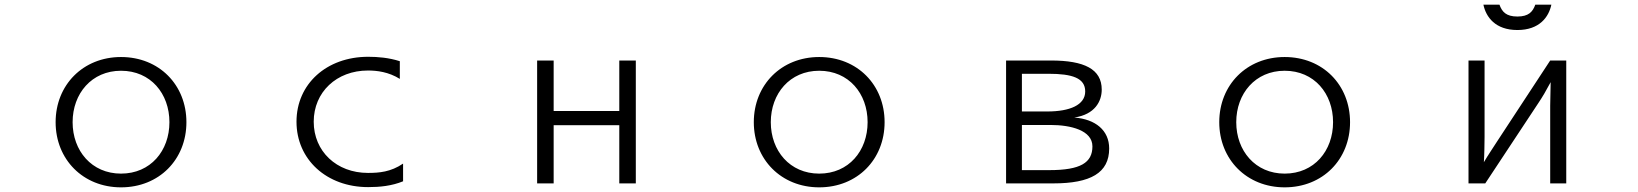

<svg xmlns="http://www.w3.org/2000/svg" viewBox="-20 -758 7040 825"><path d="M781 -233C781 -393 664 -513 500 -513C337 -513 219 -393 219 -233C219 -73 337 47 500 47C664 47 781 -73 781 -233ZM500 -12C374 -12 292 -110 292 -233C292 -356 374 -454 500 -454C627 -454 708 -356 708 -233C708 -110 627 -12 500 -12Z M1712 -55C1659 -19 1609 -15 1561 -15C1426 -15 1328 -108 1328 -235C1328 -362 1426 -455 1561 -455C1600 -455 1650 -449 1698 -419V-495C1651 -510 1604 -514 1562 -514C1383 -514 1254 -397 1254 -235C1254 -73 1383 46 1562 46C1612 46 1663 41 1712 21Z M2712 30V-498H2641V-281H2359V-498H2288V30H2359V-220H2641V30Z M3781 -233C3781 -393 3664 -513 3500 -513C3337 -513 3219 -393 3219 -233C3219 -73 3337 47 3500 47C3664 47 3781 -73 3781 -233ZM3500 -12C3374 -12 3292 -110 3292 -233C3292 -356 3374 -454 3500 -454C3627 -454 3708 -356 3708 -233C3708 -110 3627 -12 3500 -12Z M4506 30C4666 30 4746 -15 4746 -120C4746 -198 4687 -246 4596 -253C4685 -266 4714 -323 4714 -373C4714 -461 4639 -498 4496 -498H4303V30ZM4371 -279V-441H4485C4587 -441 4643 -423 4643 -365C4643 -307 4577 -279 4480 -279ZM4371 -27V-221H4494C4581 -221 4674 -198 4674 -129C4674 -59 4623 -27 4489 -27Z M5781 -233C5781 -393 5664 -513 5500 -513C5337 -513 5219 -393 5219 -233C5219 -73 5337 47 5500 47C5664 47 5781 -73 5781 -233ZM5500 -12C5374 -12 5292 -110 5292 -233C5292 -356 5374 -454 5500 -454C5627 -454 5708 -356 5708 -233C5708 -110 5627 -12 5500 -12Z M6577 -738C6566 -707 6548 -687 6500 -687C6452 -687 6434 -707 6423 -738H6354C6365 -685 6405 -629 6500 -629C6595 -629 6635 -685 6646 -738ZM6710 30V-498H6641L6414 -152C6399 -128 6374 -92 6356 -61C6358 -87 6359 -150 6359 -170V-498H6290V30H6362L6590 -315C6607 -340 6625 -371 6643 -405L6641 -304V30Z"/></svg>

Font: LINE Seed JP_OTF Regular
Style: Regular
Weight: 400
Designer: LY Corporation & Fontrix & Fontworks
Version: Version 1.002